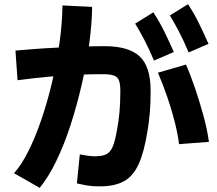

<svg xmlns="http://www.w3.org/2000/svg" viewBox="-20 -844 1040 919"><path d="M458 48Q419 48 390 42.5Q361 37 348 34L362 -105Q383 -101 401 -98.5Q419 -96 434 -96Q469 -96 488.5 -105.5Q508 -115 519.5 -142Q531 -169 540 -222Q548 -263 552 -308Q556 -353 556 -410Q556 -443 549 -460Q542 -477 523.5 -483Q505 -489 470 -489Q412 -489 346.5 -486Q281 -483 210.5 -476.5Q140 -470 64 -460L54 -602Q88 -605 140 -609Q192 -613 252 -616Q312 -619 371.5 -621Q431 -623 480 -623Q596 -623 648.5 -574Q701 -525 701 -410Q701 -350 697 -303Q693 -256 686 -217Q670 -116 643.5 -58Q617 0 572.5 24Q528 48 458 48ZM170 55 47 -15Q81 -52 114.5 -118Q148 -184 177 -268.5Q206 -353 228.5 -447.5Q251 -542 264.5 -637Q278 -732 279 -818L421 -811Q420 -730 407 -634Q394 -538 371 -438.5Q348 -339 317.5 -245Q287 -151 249.5 -73.5Q212 4 170 55ZM837 -154Q831 -202 817 -258Q803 -314 782.5 -374.5Q762 -435 736 -496L870 -535Q893 -483 914.5 -419Q936 -355 954 -289.5Q972 -224 980 -165ZM883 -593Q859 -650 837 -692Q815 -734 793 -770L880 -824Q910 -778 933.5 -730Q957 -682 978 -634ZM717 -554Q693 -611 671 -653Q649 -695 627 -731L714 -785Q744 -739 767.5 -691Q791 -643 812 -595Z"/></svg>

Font: Murecho Thin
Style: Bold
Weight: 700
Version: Version 1.010